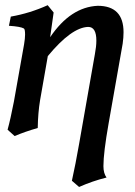

<svg xmlns="http://www.w3.org/2000/svg" viewBox="-20 -515 531 755"><path d="M291 220.2 262.7 195.8Q277.3 129.9 291 51.3L353 -301.3Q358.9 -332.5 358.9 -355.5Q358.9 -409.2 326.7 -409.2Q261.2 -407.2 168 -294.4L137.7 -121.6Q129.4 -71.8 128.4 -11.7Q77.6 2.9 37.6 20L9.8 -4.9Q21.5 -47.4 34.7 -115.7L74.7 -340.8Q78.6 -363.8 78.6 -378.9Q78.6 -399.4 74.2 -402.8Q61.5 -410.6 15.1 -413.6L22.5 -449.7Q97.7 -462.9 167.5 -494.6L190.9 -465.8L177.2 -368.7Q257.3 -487.3 364.3 -492.2Q465.8 -492.2 465.8 -388.2Q465.8 -367.7 462.4 -343.3L407.2 -30.3Q386.7 85.9 386.7 138.2Q386.7 166.5 398.9 183.1Q343.8 196.8 291 220.2Z"/></svg>

Font: Kelvinch
Style: Bold Italic
Weight: 700
Italic angle: -10°
Designer: Paul James Miller
Foundry: High-Logic / Made with FontCreator
Version: Version 3.30 September 23, 2016